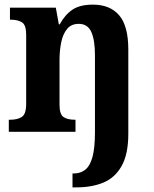

<svg xmlns="http://www.w3.org/2000/svg" viewBox="-20 -569 664 829"><path d="M293 240V180H298Q328 180 348.5 163.5Q369 147 379.5 108Q390 69 390 1V-331Q390 -395 374.5 -430.5Q359 -466 320 -466Q288 -466 270 -444.5Q252 -423 244.5 -387Q237 -351 237 -310V-117Q237 -75 254.5 -63.5Q272 -52 303 -52H306V0H18V-52H24Q55 -52 74 -64Q93 -76 93 -121V-419Q93 -461 75 -472.5Q57 -484 26 -484H23V-536H221L234 -464H238Q260 -505 292.5 -527Q325 -549 381 -549Q455 -549 494.5 -503Q534 -457 534 -355V8Q534 97 505 148Q476 199 426 219.5Q376 240 311 240Z"/></svg>

Font: Noto Serif Khmer SemiCondensed
Style: Bold
Weight: 700
Width: 4
Designer: Danh Hong and the Monotype Design Team
Foundry: Monotype Imaging Inc.
Version: Version 2.004; ttfautohint (v1.8.4.7-5d5b)